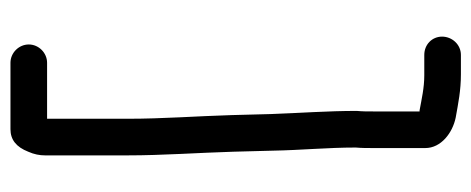

<svg xmlns="http://www.w3.org/2000/svg" viewBox="-287 -494 901 367"><g transform="rotate(-90 163.5 -310.5)"><path d="M227 -741H100C80 -741 66 -730 57 -707C52 -696 50 -685 50 -675V-517C50 -450 55 -383 57 -315L59 -240C60 -185 65 -135 65 -81C64 -70 64 -59 64 -48V52C64 82 93 104 122 110C150 115 174 120 205 120H242C262 120 277 103 277 84C277 65 262 50 242 50H203C179 50 158 45 136 41H134V-48C134 -59 134 -69 135 -79C135 -135 131 -187 129 -243L127 -318C125 -386 120 -449 120 -517V-671H227C246 -671 262 -687 262 -706C262 -725 246 -741 227 -741Z"/></g></svg>

Font: Electronic
Style: Bd
Weight: 700
Version: Version 1.011